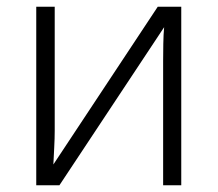

<svg xmlns="http://www.w3.org/2000/svg" viewBox="-20 -552 649 572"><path d="M143 -162Q143 -140 141.5 -112Q140 -84 139 -62L450 -532H520V0H466V-371Q466 -393 466.5 -421.5Q467 -450 469 -471L157 0H88V-532H143Z"/></svg>

Font: RS Noto Sans Light
Style: Regular
Weight: 300
Designer: Monotype Design Team
Foundry: Monotype Imaging Inc.
Version: Version 3.10